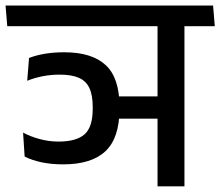

<svg xmlns="http://www.w3.org/2000/svg" viewBox="-40 -654 774 674"><path d="M-14.5 -562H663.5L657.5 -634.5H-20.5ZM62 -450.5 55.5 -370.5Q82 -381 110.2 -386.5Q138.5 -392 170 -392Q210.5 -392 236 -381.2Q261.5 -370.5 273.5 -345.5Q285.5 -320.5 285.5 -278.5V-272Q285.5 -207.5 256.5 -182.2Q227.5 -157 165.5 -157Q132 -157 99.5 -165.8Q67 -174.5 41 -188.5L46.5 -104.5Q73 -91 107.2 -84Q141.5 -77 181.5 -77Q281.5 -77 330.5 -123.5Q379.5 -170 379.5 -271.5V-280Q379.5 -380.5 331 -425.5Q282.5 -470.5 185.5 -470.5Q149.5 -470.5 118.8 -465.5Q88 -460.5 62 -450.5ZM359 -315.5 358.5 -237.5H533V-315.5ZM607.5 -587.5H513V0H607.5ZM466.5 -562H714L708 -634.5H460.5Z"/></svg>

Font: Anek Devanagari Medium Medium
Style: Regular
Weight: 500
Version: Version 1.003